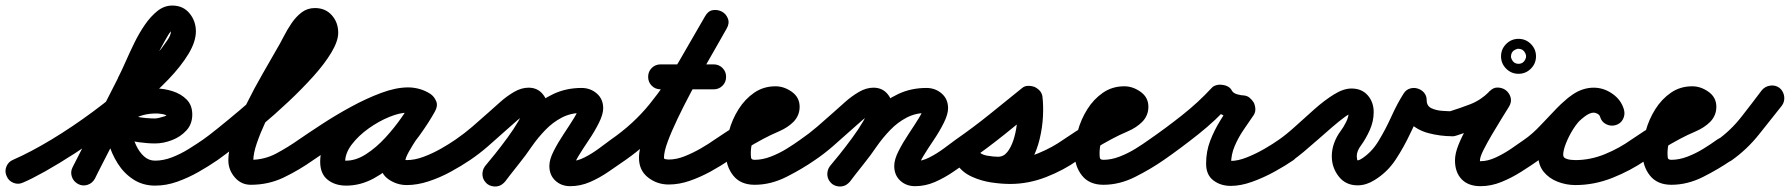

<svg xmlns="http://www.w3.org/2000/svg" viewBox="-58 -617 6451 692"><path d="M25 41Q8 49 -9.5 42Q-27 35 -34 18Q-42 1 -35 -16.5Q-28 -34 -11 -41Q53 -69 127.5 -114Q202 -159 277 -214.5Q352 -270 416.5 -328.5Q481 -387 523 -441Q531 -452 544.5 -471Q558 -490 558 -504Q558 -507 557 -509Q556 -511 558 -509Q560 -507 562 -507Q563 -507 563 -507Q558 -507 547.5 -489.5Q537 -472 522.5 -445Q508 -418 493.5 -388Q479 -358 466.5 -333Q454 -308 447 -294Q447 -294 447 -295Q447 -295 447 -295Q407 -214 366 -134Q325 -54 284 26Q276 43 258 49Q240 55 224 46Q207 38 201 20Q195 2 204 -14Q245 -95 285.5 -175Q326 -255 367 -335Q367 -335 367 -335Q367 -336 367 -336Q379 -359 393.5 -392Q408 -425 425.5 -461Q443 -497 464 -527.5Q485 -558 509.5 -577.5Q534 -597 563 -597Q602 -597 625 -569Q648 -541 648 -504Q648 -467 621.5 -423Q595 -379 550 -332Q505 -285 448.5 -237.5Q392 -190 331 -146Q270 -102 212 -64.5Q154 -27 105 0.5Q56 28 25 41Q25 41 25 41Q25 41 25 41ZM284 27Q275 43 257.5 49Q240 55 223 46Q207 37 201 19.5Q195 2 204 -15Q230 -66 255.5 -116Q281 -166 313 -207.5Q345 -249 391 -273.5Q437 -298 505 -298Q533 -298 563.5 -288.5Q594 -279 614.5 -258.5Q635 -238 635 -204Q635 -170 614 -147Q593 -124 562 -112Q531 -100 501 -100Q474 -100 441.5 -104.5Q409 -109 380 -121Q351 -133 332 -155Q322 -166 333.5 -177.5Q345 -189 362 -195Q379 -202 395 -200.5Q411 -199 411 -184Q411 -165 416.5 -140.5Q422 -116 433 -92.5Q444 -69 461 -53.5Q478 -38 501 -38Q531 -38 562 -50Q593 -62 622 -80Q651 -98 674 -114Q689 -125 707.5 -121.5Q726 -118 737 -103Q748 -88 744.5 -69.5Q741 -51 726 -40Q694 -18 657 3Q620 24 580.5 38Q541 52 501 52Q457 52 423 30Q389 8 366.5 -27.5Q344 -63 332.5 -104Q321 -145 321 -184Q321 -199 330 -209.5Q339 -220 351 -225Q364 -229 377.5 -226.5Q391 -224 400 -213Q409 -203 428.5 -198Q448 -193 468.5 -191.5Q489 -190 501 -190Q506 -190 516.5 -192.5Q527 -195 536 -198Q545 -201 545 -204Q545 -205 546 -201Q547 -197 546 -198Q539 -204 526.5 -206Q514 -208 505 -208Q455 -208 421.5 -186Q388 -164 364.5 -128.5Q341 -93 322 -52Q303 -11 284 27Q284 27 284 27Q284 27 284 27Z M726 -40Q711 -29 692.5 -32.5Q674 -36 663 -51Q652 -66 655.5 -84.5Q659 -103 674 -114Q690 -125 725 -153Q760 -181 805 -219Q850 -257 896.5 -299Q943 -341 982.5 -380.5Q1022 -420 1046.5 -451.5Q1071 -483 1071 -499Q1071 -505 1071 -503.5Q1071 -502 1073 -500Q1076 -498 1077 -498Q1078 -498 1079 -498Q1084 -499 1077.5 -492.5Q1071 -486 1069 -483Q1055 -461 1042.5 -438.5Q1030 -416 1017 -393Q1003 -370 982.5 -335Q962 -300 940 -259.5Q918 -219 899 -178Q880 -137 867.5 -100.5Q855 -64 855 -39Q855 -37 853.5 -38.5Q852 -40 849 -41Q848 -41 846 -41Q895 -41 938 -64Q981 -87 1019 -114Q1019 -114 1019 -114Q1019 -114 1019 -114Q1034 -125 1052.5 -121.5Q1071 -118 1082 -103Q1093 -88 1089.5 -69.5Q1086 -51 1071 -40Q1020 -4 965 22.5Q910 49 846 49Q811 49 788 22Q765 -5 765 -39Q765 -80 784 -133.5Q803 -187 831 -243.5Q859 -300 888.5 -351Q918 -402 939 -439Q951 -459 964 -484.5Q977 -510 993 -533.5Q1009 -557 1029.5 -572.5Q1050 -588 1077 -588Q1115 -588 1138 -562Q1161 -536 1161 -499Q1161 -469 1136.5 -428Q1112 -387 1071 -341.5Q1030 -296 981 -250Q932 -204 882.5 -162.5Q833 -121 791.5 -89Q750 -57 726 -40Q726 -40 726 -40Q726 -40 726 -40Z M1008 -51Q997 -67 1000.5 -85Q1004 -103 1019 -114Q1054 -138 1103 -170Q1152 -202 1207 -232Q1262 -262 1315.5 -282Q1369 -302 1413 -302Q1434 -302 1455 -296Q1476 -290 1494 -278Q1512 -265 1513.5 -247.5Q1515 -230 1506 -217Q1497 -203 1480.5 -197Q1464 -191 1445 -202Q1436 -207 1429.5 -209Q1423 -211 1411 -211Q1383 -211 1345 -195.5Q1307 -180 1270.5 -154Q1234 -128 1210 -96.5Q1186 -65 1186 -34Q1186 -29 1182 -34Q1178 -39 1182 -38Q1185 -38 1190 -38Q1225 -38 1261.5 -61.5Q1298 -85 1331 -121Q1364 -157 1390 -194.5Q1416 -232 1432 -260Q1442 -279 1460 -282.5Q1478 -286 1493 -277Q1507 -269 1514 -252.5Q1521 -236 1510 -216Q1502 -200 1484 -175Q1466 -150 1447.5 -122Q1429 -94 1415.5 -70Q1402 -46 1402 -32Q1402 -30 1401.5 -33.5Q1401 -37 1400 -39Q1396 -44 1399 -42Q1402 -40 1408 -40Q1437 -40 1469 -52Q1501 -64 1531 -81Q1561 -98 1584 -114Q1599 -125 1617.5 -121.5Q1636 -118 1647 -103Q1658 -88 1654.5 -69.5Q1651 -51 1636 -40Q1605 -19 1566.5 2Q1528 23 1487 36.5Q1446 50 1408 50Q1372 50 1342 29Q1312 8 1312 -32Q1312 -61 1325 -90.5Q1338 -120 1358 -149Q1378 -178 1398 -206Q1418 -234 1432 -260Q1442 -279 1460 -282.5Q1478 -286 1493 -277Q1507 -269 1514 -252.5Q1521 -236 1510 -216Q1488 -176 1454.5 -129.5Q1421 -83 1379 -41.5Q1337 0 1289 26Q1241 52 1190 52Q1149 52 1122.5 30.5Q1096 9 1096 -34Q1096 -75 1116.5 -113.5Q1137 -152 1170.5 -186Q1204 -220 1245.5 -246Q1287 -272 1330 -286.5Q1373 -301 1411 -301Q1454 -301 1491 -280Q1509 -269 1510.5 -251.5Q1512 -234 1502 -219Q1493 -204 1476 -198Q1459 -192 1442 -204Q1436 -209 1428 -210.5Q1420 -212 1413 -212Q1387 -212 1351.5 -199Q1316 -186 1276 -165.5Q1236 -145 1196.5 -121.5Q1157 -98 1124 -76Q1091 -54 1071 -40Q1055 -29 1037 -32.5Q1019 -36 1008 -51Z M1573 -51Q1562 -67 1565.5 -85Q1569 -103 1584 -114Q1616 -136 1645 -161Q1674 -186 1703 -212Q1721 -228 1744.5 -249Q1768 -270 1794.5 -285.5Q1821 -301 1847 -301Q1879 -301 1898 -278Q1917 -255 1917 -224Q1917 -195 1900 -159.5Q1883 -124 1857.5 -87.5Q1832 -51 1806 -18.5Q1780 14 1762 38Q1762 38 1762 38Q1762 38 1762 38Q1750 52 1731.5 54.5Q1713 57 1698 46Q1684 34 1681.5 15.5Q1679 -3 1690 -18Q1702 -32 1724.5 -60Q1747 -88 1770.5 -120Q1794 -152 1810.5 -180.5Q1827 -209 1827 -224Q1827 -225 1828 -224Q1831 -216 1839 -213Q1841 -212 1845 -211.5Q1849 -211 1847 -211Q1843 -211 1831.5 -203Q1820 -195 1806 -183Q1792 -171 1780 -160Q1768 -149 1763 -145Q1732 -117 1701 -90Q1670 -63 1636 -40Q1620 -29 1602 -32.5Q1584 -36 1573 -51ZM1761 38Q1750 53 1731.5 55Q1713 57 1698 45Q1683 34 1681 15.5Q1679 -3 1691 -18Q1715 -48 1739.5 -78.5Q1764 -109 1786 -141Q1816 -185 1853.5 -221Q1891 -257 1937 -278.5Q1983 -300 2038 -300Q2070 -300 2093 -280Q2116 -260 2116 -227Q2116 -205 2100.5 -174Q2085 -143 2064 -112Q2043 -81 2027.5 -55.5Q2012 -30 2012 -19Q2012 -19 2012 -19Q2009 -31 1997 -36Q1996 -36 1997 -36Q2022 -36 2048.5 -49.5Q2075 -63 2099.5 -81Q2124 -99 2144 -114Q2159 -124 2177.5 -121Q2196 -118 2207 -103Q2217 -88 2214 -69.5Q2211 -51 2196 -40Q2167 -20 2135 2Q2103 24 2068.5 39Q2034 54 1997 54Q1965 54 1943.5 34Q1922 14 1922 -19Q1922 -42 1937.5 -72.5Q1953 -103 1974 -134.5Q1995 -166 2010.5 -191Q2026 -216 2026 -227Q2026 -229 2026.5 -226Q2027 -223 2027 -221Q2030 -213 2038 -210Q2038 -210 2038 -210Q1999 -210 1966.5 -193Q1934 -176 1907.5 -148.5Q1881 -121 1860 -91Q1837 -57 1811.5 -25.5Q1786 6 1761 38Q1761 38 1761 38Q1761 38 1761 38Z M2196 -40Q2180 -29 2162 -32.5Q2144 -36 2133 -51Q2122 -67 2125.5 -85Q2129 -103 2144 -114Q2225 -170 2283 -241.5Q2341 -313 2388 -393.5Q2435 -474 2483 -558Q2494 -578 2511.5 -580.5Q2529 -583 2544 -575Q2559 -567 2565.5 -550Q2572 -533 2561 -514Q2550 -494 2529.5 -458.5Q2509 -423 2483.5 -378Q2458 -333 2432 -284Q2406 -235 2384 -189Q2362 -143 2348.5 -106.5Q2335 -70 2335 -48Q2335 -44 2342 -43Q2349 -42 2352 -42Q2380 -42 2410 -54Q2440 -66 2468.5 -82.5Q2497 -99 2518 -114Q2533 -125 2551.5 -121.5Q2570 -118 2581 -103Q2592 -88 2588.5 -69.5Q2585 -51 2570 -40Q2540 -19 2503.5 1Q2467 21 2428.5 34.5Q2390 48 2352 48Q2310 48 2277.5 22.5Q2245 -3 2245 -48Q2245 -83 2264 -135.5Q2283 -188 2312.5 -248.5Q2342 -309 2375 -368.5Q2408 -428 2437 -478Q2466 -528 2483 -558Q2494 -578 2511.5 -580.5Q2529 -583 2544 -575Q2559 -567 2565.5 -550Q2572 -533 2561 -514Q2510 -423 2459 -337.5Q2408 -252 2345.5 -176.5Q2283 -101 2196 -40Q2196 -40 2196 -40Q2196 -40 2196 -40ZM2323 -295Q2304 -295 2291 -308Q2278 -321 2278 -340Q2278 -359 2291 -372Q2304 -385 2323 -385Q2371 -385 2418.5 -385Q2466 -385 2514 -385Q2514 -385 2514 -385Q2514 -385 2514 -385Q2533 -385 2546 -372Q2559 -359 2559 -340Q2559 -321 2546 -308Q2533 -295 2514 -295Q2466 -295 2418.5 -295Q2371 -295 2323 -295Q2323 -295 2323 -295Q2323 -295 2323 -295Z M2570 -40Q2554 -29 2536 -32.5Q2518 -36 2507 -51Q2496 -67 2499.5 -85Q2503 -103 2518 -114Q2563 -145 2609 -172Q2655 -199 2704 -223Q2707 -224 2715 -229Q2723 -234 2730 -237.5Q2737 -241 2736 -239Q2735 -237 2734.5 -234Q2734 -231 2734 -232Q2734 -232 2734 -230.5Q2734 -229 2735 -226Q2737 -218 2740 -217Q2743 -216 2737 -216Q2715 -216 2698.5 -199.5Q2682 -183 2670.5 -158.5Q2659 -134 2653.5 -108.5Q2648 -83 2648 -66Q2648 -56 2649 -48.5Q2650 -41 2662 -41Q2690 -41 2720 -52.5Q2750 -64 2777.5 -81Q2805 -98 2827 -114Q2842 -125 2860.5 -121.5Q2879 -118 2890 -103Q2901 -88 2897.5 -69.5Q2894 -51 2879 -40Q2833 -8 2776.5 20.5Q2720 49 2662 49Q2611 49 2584.5 15.5Q2558 -18 2558 -66Q2558 -103 2569.5 -145Q2581 -187 2604 -223.5Q2627 -260 2660.5 -283Q2694 -306 2737 -306Q2768 -306 2796 -286Q2824 -266 2824 -232Q2824 -201 2802 -178Q2781 -157 2749.5 -143.5Q2718 -130 2692 -116Q2660 -99 2629.5 -80Q2599 -61 2570 -40Q2570 -40 2570 -40Q2570 -40 2570 -40Z M2816 -51Q2805 -67 2808.5 -85Q2812 -103 2827 -114Q2859 -136 2888 -161Q2917 -186 2946 -212Q2964 -228 2987.5 -249Q3011 -270 3037.5 -285.5Q3064 -301 3090 -301Q3122 -301 3141 -278Q3160 -255 3160 -224Q3160 -195 3143 -159.5Q3126 -124 3100.5 -87.5Q3075 -51 3049 -18.5Q3023 14 3005 38Q3005 38 3005 38Q3005 38 3005 38Q2993 52 2974.5 54.5Q2956 57 2941 46Q2927 34 2924.5 15.5Q2922 -3 2933 -18Q2945 -32 2967.5 -60Q2990 -88 3013.5 -120Q3037 -152 3053.5 -180.5Q3070 -209 3070 -224Q3070 -225 3071 -224Q3074 -216 3082 -213Q3084 -212 3088 -211.5Q3092 -211 3090 -211Q3086 -211 3074.5 -203Q3063 -195 3049 -183Q3035 -171 3023 -160Q3011 -149 3006 -145Q2975 -117 2944 -90Q2913 -63 2879 -40Q2863 -29 2845 -32.5Q2827 -36 2816 -51ZM3004 38Q2993 53 2974.5 55Q2956 57 2941 45Q2926 34 2924 15.5Q2922 -3 2934 -18Q2958 -48 2982.5 -78.5Q3007 -109 3029 -141Q3059 -185 3096.5 -221Q3134 -257 3180 -278.5Q3226 -300 3281 -300Q3313 -300 3336 -280Q3359 -260 3359 -227Q3359 -205 3343.5 -174Q3328 -143 3307 -112Q3286 -81 3270.5 -55.5Q3255 -30 3255 -19Q3255 -19 3255 -19Q3252 -31 3240 -36Q3239 -36 3240 -36Q3265 -36 3291.5 -49.5Q3318 -63 3342.5 -81Q3367 -99 3387 -114Q3402 -124 3420.5 -121Q3439 -118 3450 -103Q3460 -88 3457 -69.5Q3454 -51 3439 -40Q3410 -20 3378 2Q3346 24 3311.5 39Q3277 54 3240 54Q3208 54 3186.5 34Q3165 14 3165 -19Q3165 -42 3180.5 -72.5Q3196 -103 3217 -134.5Q3238 -166 3253.5 -191Q3269 -216 3269 -227Q3269 -229 3269.5 -226Q3270 -223 3270 -221Q3273 -213 3281 -210Q3281 -210 3281 -210Q3242 -210 3209.5 -193Q3177 -176 3150.5 -148.5Q3124 -121 3103 -91Q3080 -57 3054.5 -25.5Q3029 6 3004 38Q3004 38 3004 38Q3004 38 3004 38Z M3376 -51Q3365 -67 3368.5 -85Q3372 -103 3387 -114Q3449 -157 3508 -204.5Q3567 -252 3625 -299Q3634 -307 3646 -307.5Q3658 -308 3670 -304Q3681 -299 3689 -290.5Q3697 -282 3699 -270Q3703 -238 3701 -197.5Q3699 -157 3689 -115.5Q3679 -74 3660 -39.5Q3641 -5 3611 16.5Q3581 38 3539 38Q3499 38 3457.5 24.5Q3416 11 3392 -23Q3379 -42 3384 -59Q3389 -76 3403 -86Q3417 -96 3435 -94.5Q3453 -93 3466 -75Q3475 -61 3497.5 -54.5Q3520 -48 3544.5 -46Q3569 -44 3583 -44Q3634 -44 3684 -64.5Q3734 -85 3775 -114Q3790 -124 3808.5 -121Q3827 -118 3838 -103Q3848 -88 3845 -69.5Q3842 -51 3827 -40Q3775 -3 3711.5 21.5Q3648 46 3583 46Q3551 46 3514.5 40.5Q3478 35 3445 20Q3412 5 3392 -23Q3379 -42 3384 -59Q3389 -76 3403 -86Q3417 -96 3435 -94.5Q3453 -93 3466 -75Q3476 -60 3499.5 -56Q3523 -52 3539 -52Q3559 -52 3572.5 -69Q3586 -86 3594.5 -112Q3603 -138 3606.5 -166.5Q3610 -195 3610.5 -220Q3611 -245 3609 -259Q3608 -270 3622.5 -270Q3637 -270 3654 -263Q3670 -257 3681 -247Q3692 -237 3683 -230Q3623 -181 3562.5 -132.5Q3502 -84 3439 -40Q3423 -29 3405 -32.5Q3387 -36 3376 -51Z M3827 -40Q3811 -29 3793 -32.5Q3775 -36 3764 -51Q3753 -67 3756.5 -85Q3760 -103 3775 -114Q3820 -145 3866 -172Q3912 -199 3961 -223Q3964 -224 3972 -229Q3980 -234 3987 -237.5Q3994 -241 3993 -239Q3992 -237 3991.5 -234Q3991 -231 3991 -232Q3991 -232 3991 -230.5Q3991 -229 3992 -226Q3994 -218 3997 -217Q4000 -216 3994 -216Q3972 -216 3955.5 -199.5Q3939 -183 3927.5 -158.5Q3916 -134 3910.5 -108.5Q3905 -83 3905 -66Q3905 -56 3906 -48.5Q3907 -41 3919 -41Q3947 -41 3977 -52.5Q4007 -64 4034.5 -81Q4062 -98 4084 -114Q4099 -125 4117.5 -121.5Q4136 -118 4147 -103Q4158 -88 4154.5 -69.5Q4151 -51 4136 -40Q4090 -8 4033.5 20.5Q3977 49 3919 49Q3868 49 3841.5 15.5Q3815 -18 3815 -66Q3815 -103 3826.5 -145Q3838 -187 3861 -223.5Q3884 -260 3917.5 -283Q3951 -306 3994 -306Q4025 -306 4053 -286Q4081 -266 4081 -232Q4081 -201 4059 -178Q4038 -157 4006.5 -143.5Q3975 -130 3949 -116Q3917 -99 3886.5 -80Q3856 -61 3827 -40Q3827 -40 3827 -40Q3827 -40 3827 -40Z M4136 -40Q4120 -29 4102 -32.5Q4084 -36 4073 -51Q4062 -67 4065.5 -85Q4069 -103 4084 -114Q4142 -154 4201.5 -201Q4261 -248 4309 -300Q4315 -307 4326 -310Q4337 -313 4348 -311Q4359 -310 4368.5 -304.5Q4378 -299 4382 -290Q4387 -281 4401.5 -277Q4416 -273 4425 -273Q4437 -272 4446 -264.5Q4455 -257 4461 -247Q4466 -236 4466.5 -224.5Q4467 -213 4461 -203Q4443 -177 4424 -149Q4405 -121 4392 -90.5Q4379 -60 4379 -27Q4379 -25 4378 -28Q4377 -31 4376 -32Q4373 -36 4370 -37Q4367 -38 4373 -37Q4375 -37 4378 -37Q4404 -37 4436.5 -50Q4469 -63 4500 -81Q4531 -99 4552 -114Q4552 -114 4552 -114Q4552 -114 4552 -114Q4567 -124 4585.5 -121Q4604 -118 4615 -103Q4625 -88 4622 -69.5Q4619 -51 4604 -40Q4575 -20 4536 1.5Q4497 23 4455.5 38Q4414 53 4378 53Q4341 53 4315 33Q4289 13 4289 -27Q4289 -71 4303.5 -109Q4318 -147 4340 -182.5Q4362 -218 4385 -253Q4392 -262 4402.5 -252Q4413 -242 4421 -227Q4428 -211 4430 -196.5Q4432 -182 4421 -183Q4385 -185 4351.5 -201Q4318 -217 4302 -250Q4297 -259 4310.5 -261.5Q4324 -264 4341 -261Q4357 -259 4369.5 -253Q4382 -247 4375 -240Q4325 -184 4261.5 -133.5Q4198 -83 4136 -40Q4136 -40 4136 -40Q4136 -40 4136 -40Z M4540 -52Q4529 -67 4532.5 -85.5Q4536 -104 4552 -114Q4578 -132 4611 -162Q4644 -192 4679.5 -223.5Q4715 -255 4749.5 -276.5Q4784 -298 4813 -298Q4850 -298 4871.5 -273.5Q4893 -249 4893 -213Q4893 -180 4879 -148.5Q4865 -117 4846 -91Q4840 -83 4836 -73.5Q4832 -64 4832 -54Q4832 -49 4833 -44Q4834 -39 4835 -39Q4838 -39 4842 -41Q4846 -43 4848 -44Q4885 -67 4910.5 -109Q4936 -151 4957 -197.5Q4978 -244 5001 -280Q5010 -294 5024 -298Q5038 -302 5051 -298Q5065 -294 5074.5 -283Q5084 -272 5084 -256Q5084 -235 5101 -227Q5118 -219 5140 -217.5Q5162 -216 5176 -216Q5195 -216 5208 -203Q5221 -190 5221 -171Q5221 -152 5208 -139Q5195 -126 5176 -126Q5133 -126 5091 -137Q5049 -148 5021.5 -176Q4994 -204 4994 -256Q4994 -272 5010 -275.5Q5026 -279 5044 -274Q5062 -269 5074 -257.5Q5086 -246 5077 -232Q5049 -188 5025.5 -137.5Q5002 -87 4972 -41.5Q4942 4 4896 32Q4882 41 4866.5 46Q4851 51 4835 51Q4792 51 4767 19Q4742 -13 4742 -54Q4742 -78 4750.5 -101.5Q4759 -125 4774 -145Q4784 -158 4793.5 -177Q4803 -196 4803 -213Q4803 -218 4803.5 -215.5Q4804 -213 4808 -210Q4811 -208 4813 -208Q4806 -208 4787 -194Q4768 -180 4743 -158.5Q4718 -137 4691.5 -113.5Q4665 -90 4641 -70Q4617 -50 4602 -40Q4587 -29 4568.5 -32.5Q4550 -36 4540 -52Z M5190 -128Q5172 -122 5155.5 -131Q5139 -140 5133 -157Q5127 -175 5136 -191.5Q5145 -208 5162 -214Q5204 -227 5241.5 -241.5Q5279 -256 5310 -287Q5323 -302 5340 -301.5Q5357 -301 5369 -292Q5382 -282 5386.5 -266Q5391 -250 5381 -233Q5371 -217 5354 -189.5Q5337 -162 5319 -131.5Q5301 -101 5288.5 -76Q5276 -51 5276 -39Q5276 -32 5277 -29Q5277 -27 5275.5 -30Q5274 -33 5272 -35Q5268 -38 5270.5 -37Q5273 -36 5278 -36Q5304 -36 5333 -49.5Q5362 -63 5388.5 -81Q5415 -99 5436 -114Q5436 -114 5436 -114Q5436 -114 5436 -114Q5451 -125 5469.5 -121.5Q5488 -118 5499 -103Q5510 -88 5506.5 -69.5Q5503 -51 5488 -40Q5458 -19 5424 2.5Q5390 24 5353 39Q5316 54 5278 54Q5234 54 5210 29Q5186 4 5186 -39Q5186 -64 5199 -96Q5212 -128 5231 -161Q5250 -194 5269.5 -225Q5289 -256 5303 -279Q5313 -296 5331 -295Q5349 -294 5363 -283Q5377 -273 5382.5 -256Q5388 -239 5374 -225Q5335 -184 5289 -164.5Q5243 -145 5190 -128Q5190 -128 5190 -128Q5190 -128 5190 -128ZM5411 -441Q5407 -440 5403 -438Q5389 -431 5388 -416Q5388 -414 5388 -414Q5388 -414 5388 -413Q5388 -412 5388 -410Q5389 -406 5391 -402Q5398 -388 5413 -387Q5414 -387 5415 -387Q5416 -387 5417 -387Q5432 -388 5439 -402Q5441 -406 5442 -410Q5442 -412 5442 -413Q5442 -414 5442 -414Q5442 -414 5442 -415Q5442 -416 5442 -418Q5441 -422 5439 -426Q5432 -440 5417 -441Q5416 -441 5415 -441Q5415 -441 5414 -441Q5413 -441 5411 -441ZM5352 -414Q5352 -440 5370.5 -458.5Q5389 -477 5415 -477Q5441 -477 5459.5 -458.5Q5478 -440 5478 -414Q5478 -388 5459.5 -369.5Q5441 -351 5415 -351Q5389 -351 5370.5 -369.5Q5352 -388 5352 -414Z M5488 -40Q5472 -29 5454 -32.5Q5436 -36 5425 -51Q5414 -67 5417.5 -85Q5421 -103 5436 -114Q5465 -134 5494 -165Q5523 -196 5553.5 -227.5Q5584 -259 5617 -280Q5650 -301 5686 -301Q5722 -301 5753.5 -279Q5785 -257 5795 -222Q5800 -204 5791.5 -187.5Q5783 -171 5765 -166Q5747 -161 5730.5 -169.5Q5714 -178 5709 -196Q5707 -203 5699.5 -207Q5692 -211 5686 -211Q5672 -211 5654 -197.5Q5636 -184 5617.5 -164Q5599 -144 5583 -125.5Q5567 -107 5557 -97Q5541 -82 5523.5 -67.5Q5506 -53 5488 -40Q5488 -40 5488 -40Q5488 -40 5488 -40ZM5795 -222Q5800 -204 5791.5 -187.5Q5783 -171 5765 -166Q5747 -161 5730.5 -169.5Q5714 -178 5709 -196Q5707 -203 5699.5 -207Q5692 -211 5686 -211Q5667 -211 5647.5 -194Q5628 -177 5612 -151.5Q5596 -126 5586 -100.5Q5576 -75 5576 -59Q5576 -50 5584.5 -46Q5593 -42 5603.5 -41Q5614 -40 5620 -40Q5674 -40 5726.5 -61.5Q5779 -83 5822 -114Q5837 -125 5855.5 -121.5Q5874 -118 5885 -103Q5896 -88 5892.5 -69.5Q5889 -51 5874 -40Q5819 -2 5753.5 24Q5688 50 5620 50Q5587 50 5556 38Q5525 26 5505.5 2Q5486 -22 5486 -59Q5486 -94 5502 -136Q5518 -178 5546.5 -215.5Q5575 -253 5611 -277Q5647 -301 5686 -301Q5722 -301 5753.5 -279Q5785 -257 5795 -222Q5795 -222 5795 -222Q5795 -222 5795 -222Z M5874 -40Q5858 -29 5840 -32.5Q5822 -36 5811 -51Q5800 -67 5803.5 -85Q5807 -103 5822 -114Q5867 -145 5913 -172Q5959 -199 6008 -223Q6011 -224 6019 -229Q6027 -234 6034 -237.5Q6041 -241 6040 -239Q6039 -237 6038.5 -234Q6038 -231 6038 -232Q6038 -232 6038 -230.5Q6038 -229 6039 -226Q6041 -218 6044 -217Q6047 -216 6041 -216Q6019 -216 6002.5 -199.5Q5986 -183 5974.5 -158.5Q5963 -134 5957.5 -108.5Q5952 -83 5952 -66Q5952 -56 5953 -48.5Q5954 -41 5966 -41Q5994 -41 6024 -52.5Q6054 -64 6081.5 -81Q6109 -98 6131 -114Q6146 -125 6164.5 -121.5Q6183 -118 6194 -103Q6205 -88 6201.5 -69.5Q6198 -51 6183 -40Q6137 -8 6080.5 20.5Q6024 49 5966 49Q5915 49 5888.5 15.5Q5862 -18 5862 -66Q5862 -103 5873.5 -145Q5885 -187 5908 -223.5Q5931 -260 5964.5 -283Q5998 -306 6041 -306Q6072 -306 6100 -286Q6128 -266 6128 -232Q6128 -201 6106 -178Q6085 -157 6053.5 -143.5Q6022 -130 5996 -116Q5964 -99 5933.5 -80Q5903 -61 5874 -40Q5874 -40 5874 -40Q5874 -40 5874 -40Z M6183 -39Q6168 -28 6149.5 -31Q6131 -34 6120 -50Q6110 -65 6113 -83.5Q6116 -102 6131 -112Q6180 -147 6218 -195.5Q6256 -244 6292 -292Q6292 -292 6292 -292Q6292 -292 6292 -292Q6304 -306 6322.5 -308.5Q6341 -311 6356 -300Q6370 -288 6372.5 -269.5Q6375 -251 6364 -236Q6323 -184 6280.5 -131Q6238 -78 6183 -39Q6183 -39 6183 -39Q6183 -39 6183 -39Z"/></svg>

Font: FRB American Cursive Black
Style: Bold Italic
Weight: 900
Italic angle: -25°
Version: Version 2.0;Modular Font Editor K font №1